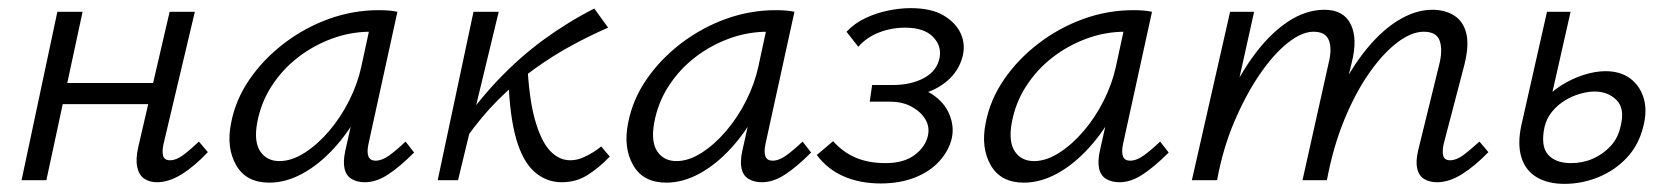

<svg xmlns="http://www.w3.org/2000/svg" viewBox="-20 -443 4101 472"><path d="M366 5Q348 5 335 -3.5Q322 -12 317.5 -31.5Q313 -51 320 -82L397 -414H459L382 -89Q378 -71 381 -60Q384 -49 398 -49Q413 -49 430 -61.5Q447 -74 469 -95L491 -69Q458 -34 426.5 -14.5Q395 5 366 5ZM33 0 121 -414H183L94 0ZM101 -187 111 -239H391L380 -187Z M642 6Q585 6 560.5 -37Q536 -80 548 -140Q559 -198 593.5 -248Q628 -298 678.5 -336.5Q729 -375 788.5 -396.5Q848 -418 911 -418Q926 -418 937 -417Q948 -416 957 -414L886 -90Q877 -48 903 -48Q919 -48 937 -61Q955 -74 977 -95L998 -68Q963 -33 934 -14Q905 5 877 5Q858 5 844.5 -3Q831 -11 827 -28.5Q823 -46 829 -73L867 -243L904 -277Q892 -221 865 -170Q838 -119 801.5 -79Q765 -39 724 -16.5Q683 6 642 6ZM667 -47Q697 -47 729 -67.5Q761 -88 789.5 -121.5Q818 -155 838.5 -196Q859 -237 868 -278L892 -389L925 -362Q918 -364 909 -364.5Q900 -365 891 -365Q842 -365 796 -348Q750 -331 712 -301.5Q674 -272 647.5 -231Q621 -190 612 -140Q604 -94 620 -70.5Q636 -47 667 -47Z M1125 -102 1101 -117Q1149 -188 1203 -245Q1257 -302 1316.5 -345.5Q1376 -389 1441 -422L1475 -375Q1431 -356 1385 -331Q1339 -306 1293 -273Q1247 -240 1204.5 -197.5Q1162 -155 1125 -102ZM1056 0 1144 -414H1206L1106 0ZM1361 5Q1323 5 1294 -20.5Q1265 -46 1249 -101.5Q1233 -157 1230 -247L1276 -293Q1280 -202 1295 -149Q1310 -96 1332 -72.5Q1354 -49 1382 -49Q1397 -49 1411.5 -55Q1426 -61 1438.5 -69Q1451 -77 1458 -83L1479 -58Q1452 -30 1424 -12.5Q1396 5 1361 5Z M1618 6Q1561 6 1536.5 -37Q1512 -80 1524 -140Q1535 -198 1569.5 -248Q1604 -298 1654.5 -336.5Q1705 -375 1764.5 -396.5Q1824 -418 1887 -418Q1902 -418 1913 -417Q1924 -416 1933 -414L1862 -90Q1853 -48 1879 -48Q1895 -48 1913 -61Q1931 -74 1953 -95L1974 -68Q1939 -33 1910 -14Q1881 5 1853 5Q1834 5 1820.5 -3Q1807 -11 1803 -28.5Q1799 -46 1805 -73L1843 -243L1880 -277Q1868 -221 1841 -170Q1814 -119 1777.5 -79Q1741 -39 1700 -16.5Q1659 6 1618 6ZM1643 -47Q1673 -47 1705 -67.5Q1737 -88 1765.5 -121.5Q1794 -155 1814.5 -196Q1835 -237 1844 -278L1868 -389L1901 -362Q1894 -364 1885 -364.5Q1876 -365 1867 -365Q1818 -365 1772 -348Q1726 -331 1688 -301.5Q1650 -272 1623.5 -231Q1597 -190 1588 -140Q1580 -94 1596 -70.5Q1612 -47 1643 -47Z M2145 8Q2094 8 2054 -9.5Q2014 -27 1988 -62L2028 -96Q2052 -69 2083.5 -55.5Q2115 -42 2157 -42Q2202 -42 2228.5 -62Q2255 -82 2261 -109Q2266 -131 2255 -149.5Q2244 -168 2221.5 -180.5Q2199 -193 2168 -193H2118L2124 -234H2174Q2220 -234 2252 -251.5Q2284 -269 2290 -302Q2295 -331 2273 -353Q2251 -375 2205 -375Q2171 -375 2140.5 -363Q2110 -351 2090 -328L2061 -365Q2081 -386 2107.5 -398.5Q2134 -411 2163 -417Q2192 -423 2219 -423Q2270 -423 2300.5 -404.5Q2331 -386 2342.5 -359Q2354 -332 2346 -303Q2338 -273 2316 -251Q2294 -229 2262 -217Q2230 -205 2192 -205L2195 -230Q2242 -231 2272 -211Q2302 -191 2314 -161.5Q2326 -132 2320 -104Q2313 -73 2289.5 -47Q2266 -21 2229 -6.5Q2192 8 2145 8Z M2497 6Q2440 6 2415.5 -37Q2391 -80 2403 -140Q2414 -198 2448.5 -248Q2483 -298 2533.5 -336.5Q2584 -375 2643.5 -396.5Q2703 -418 2766 -418Q2781 -418 2792 -417Q2803 -416 2812 -414L2741 -90Q2732 -48 2758 -48Q2774 -48 2792 -61Q2810 -74 2832 -95L2853 -68Q2818 -33 2789 -14Q2760 5 2732 5Q2713 5 2699.5 -3Q2686 -11 2682 -28.5Q2678 -46 2684 -73L2722 -243L2759 -277Q2747 -221 2720 -170Q2693 -119 2656.5 -79Q2620 -39 2579 -16.5Q2538 6 2497 6ZM2522 -47Q2552 -47 2584 -67.5Q2616 -88 2644.5 -121.5Q2673 -155 2693.5 -196Q2714 -237 2723 -278L2747 -389L2780 -362Q2773 -364 2764 -364.5Q2755 -365 2746 -365Q2697 -365 2651 -348Q2605 -331 2567 -301.5Q2529 -272 2502.5 -231Q2476 -190 2467 -140Q2459 -94 2475 -70.5Q2491 -47 2522 -47Z M3513 5Q3494 5 3481 -3Q3468 -11 3464 -28.5Q3460 -46 3466 -72L3518 -284Q3527 -319 3519.5 -342Q3512 -365 3480 -365Q3450 -365 3415 -338.5Q3380 -312 3346 -263.5Q3312 -215 3284.5 -148Q3257 -81 3242 0H3198Q3221 -101 3255 -179Q3289 -257 3330 -310.5Q3371 -364 3415 -391.5Q3459 -419 3501 -419Q3532 -419 3554.5 -405Q3577 -391 3584.5 -361.5Q3592 -332 3580 -284L3529 -89Q3525 -71 3528 -60Q3531 -49 3545 -49Q3560 -49 3577 -61.5Q3594 -74 3617 -95L3639 -69Q3605 -34 3573.5 -14.5Q3542 5 3513 5ZM2910 0 3004 -414H3063L2971 0ZM2932 0Q2952 -90 2984.5 -166.5Q3017 -243 3057.5 -300Q3098 -357 3143.5 -388Q3189 -419 3236 -419Q3283 -419 3300.5 -383.5Q3318 -348 3303 -289L3233 0H3182L3246 -287Q3255 -322 3247 -343.5Q3239 -365 3209 -365Q3180 -365 3145 -337Q3110 -309 3076 -259Q3042 -209 3014 -143Q2986 -77 2972 0Z M3826 9Q3785 9 3757.5 -7.5Q3730 -24 3720 -56.5Q3710 -89 3720 -135L3783 -414H3841L3777 -131Q3767 -84 3785.5 -63Q3804 -42 3842 -42Q3871 -42 3896 -53Q3921 -64 3939.5 -84Q3958 -104 3964 -133Q3975 -176 3954 -197Q3933 -218 3900 -218Q3884 -218 3864.5 -212.5Q3845 -207 3827 -196Q3809 -185 3795.5 -168.5Q3782 -152 3777 -131H3739Q3749 -165 3770 -190.5Q3791 -216 3818 -233Q3845 -250 3873.5 -259Q3902 -268 3927 -268Q3963 -268 3987 -250.5Q4011 -233 4020.5 -202.5Q4030 -172 4020 -133Q4009 -87 3979.5 -55.5Q3950 -24 3909.5 -7.5Q3869 9 3826 9Z"/></svg>

Font: Ysabeau
Style: Italic
Weight: 400
Italic angle: -12°
Designer: Christian Thalmann (Catharsis Fonts)
Version: Version 2.000;gftools[0.9.27.dev2+g8671c4b]